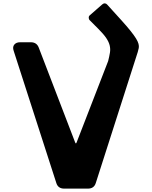

<svg xmlns="http://www.w3.org/2000/svg" viewBox="-20 -1116 898 1136"><path d="M547 -34Q537 0 500 0H360Q323 0 313 -34L61 -815Q53 -838 64.5 -852Q76 -866 99 -866H162Q197 -866 209 -835L424 -275Q429 -260 434 -275L620 -755Q627 -783 630.5 -804.5Q634 -826 629 -847Q624 -868 608.5 -891Q593 -914 562 -945L509 -998Q505 -1004 505 -1012.5Q505 -1021 513 -1027L585 -1090Q593 -1097 601 -1096Q609 -1095 614 -1089Q663 -1035 697 -997.5Q731 -960 752.5 -933Q774 -906 785 -888Q796 -870 799.5 -856.5Q803 -843 801 -832Q799 -821 795 -808Z"/></svg>

Font: OpenDyslexic3
Style: Bold
Weight: 700
Designer: Abelardo Gonzalez
Version: Version 1.000;PS 001.001;hotconv 1.0.56